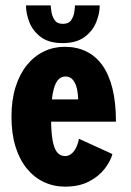

<svg xmlns="http://www.w3.org/2000/svg" viewBox="-20 -687 490 718"><path d="M147.9 -315.3H272.3Q272.3 -333 268.2 -353Q264.1 -373.1 253.7 -387Q243.3 -401 224.3 -401Q206.4 -401 194.6 -385.1Q182.8 -369.2 176.9 -335.2Q171 -301.2 171 -246.7Q171 -195.6 176.4 -164.1Q181.7 -132.6 193.2 -118Q204.8 -103.4 223.3 -103.4Q236.9 -103.4 247.4 -112.2Q258 -120.9 265 -135.7Q272 -150.4 275.1 -168.1L400.4 -110.9Q393.2 -84 371.5 -55.9Q349.9 -27.7 312.9 -8.4Q275.9 11 223.3 11Q180.8 11 144.2 -6.2Q107.6 -23.4 80.4 -56.7Q53.1 -90 38 -138.6Q22.9 -187.3 22.9 -250.1Q22.9 -313.1 38.2 -361.7Q53.6 -410.4 80.8 -443.8Q108 -477.3 144.2 -494.6Q180.4 -512 222 -512Q266.6 -512 301.9 -495Q337.2 -478.1 362.2 -443.7Q387.2 -409.4 400.4 -356.5Q413.6 -303.6 413.6 -231.9H147.9ZM352.9 -666.9Q352.9 -635.9 339.4 -603.1Q325.9 -570.4 295.4 -548.1Q265 -525.8 214.1 -525.8Q163.1 -525.8 133.2 -548.1Q103.3 -570.4 90.2 -603.1Q77.2 -635.9 77.2 -666.9H169.8Q169.8 -660 172.2 -643.3Q174.7 -626.6 184.2 -612.2Q193.6 -597.8 215.1 -597.8Q237 -597.8 246.5 -612.2Q255.9 -626.6 258.1 -643.3Q260.4 -660 260.4 -666.9Z"/></svg>

Font: League Mono Thin Condensed
Style: Regular
Weight: 100
Width: 1
Designer: Tyler Finck
Foundry: The League of Moveable Type / Tyler Finck
Version: Version 2.300;RELEASE